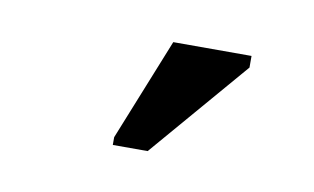

<svg xmlns="http://www.w3.org/2000/svg" viewBox="-33 -776 399 244"><g transform="rotate(10 166.5 -654.0)"><path d="M122 -583V-593L175 -725H276V-710L167 -583Z"/></g></svg>

Font: Libra Sans
Style: Regular
Weight: 400
Foundry: Context Ltd
Version: Version 1.000; ttfautohint (v1.3)